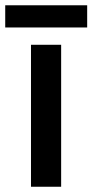

<svg xmlns="http://www.w3.org/2000/svg" viewBox="-36 -711 352 731"><path d="M196.8 0H82V-540.5H196.8ZM295.9 -690.9V-606.4H-16.1V-690.9Z"/></svg>

Font: Open Sans SemiBold
Style: Regular
Weight: 600
Designer: Monotype Design Team
Foundry: Monotype Imaging Inc.
Version: Version 3.003; ttfautohint (v1.8.4)